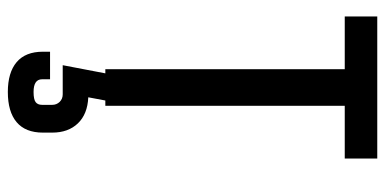

<svg xmlns="http://www.w3.org/2000/svg" viewBox="-258 -452 950 473"><g transform="rotate(90 216.5 -215.0)"><path d="M140.1 105 160.2 0H149.9V-589.8H20V-669.9H370.1V-589.8H240.2V0H227.1L219.2 42Q260.7 43.9 283.4 67.6Q306.2 91.3 306.2 130.9V153.8Q306.2 196.8 280.5 218.5Q254.9 240.2 206.1 240.2Q158.2 240.2 132.6 218.5Q106.9 196.8 106.9 153.8V136.2H174.8V155.8Q174.8 176.8 206.1 176.8Q224.6 176.8 231.2 171.6Q237.8 166.5 237.8 155.8V130.9Q237.8 120.1 230.5 112.5Q223.1 105 211.9 105Z"/></g></svg>

Font: Unica One
Style: Bold
Weight: 400
Designer: Eduardo Rodriguez Tunni
Foundry: Eduardo Rodriguez Tunni
Version: Version 1.001